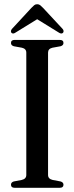

<svg xmlns="http://www.w3.org/2000/svg" viewBox="-20 -889 352 909"><path d="M207.5 -60.5Q207.5 -42 229.5 -37L266.5 -30Q280.5 -26 280.5 -14.5Q280.5 0 263.5 0H49Q32 0 32 -14.5Q32 -26 45.5 -30L82.5 -37Q104.5 -42 104.5 -60.5V-640Q104.5 -658 84 -663L45.5 -670Q32 -674 32 -685.5Q32 -700 49 -700H263.5Q280.5 -700 280.5 -685.5Q280.5 -674 266.5 -670L228 -663Q207.5 -658 207.5 -640ZM55.5 -736Q42.5 -726.5 35 -733Q32 -735.5 31.8 -740.8Q31.5 -746 36.5 -752L128.5 -851.5Q136 -859.5 141.8 -864.2Q147.5 -869 156 -869Q164.5 -869 170.5 -864.2Q176.5 -859.5 184 -851.5L276.5 -752Q281.5 -746 281 -740.8Q280.5 -735.5 277.5 -733Q270 -726.5 256.5 -736L156 -798Z"/></svg>

Font: Fraunces 144pt Soft
Style: Regular
Weight: 400
Version: Version 1.000;[0bf87f6ff]